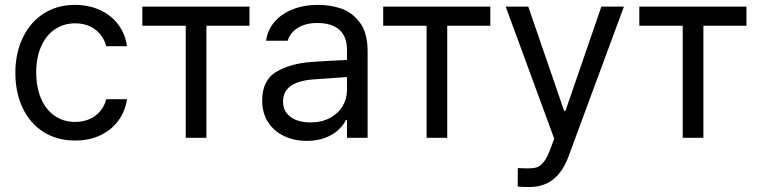

<svg xmlns="http://www.w3.org/2000/svg" viewBox="-20 -557 3073 776"><path d="M42.1 -262.4Q42.1 -342.5 72.2 -405Q102.2 -467.5 156.8 -502.4Q211.3 -537.3 282.5 -537.3Q338.1 -537.3 383.8 -516.6Q429.6 -495.9 458 -457.7Q486.5 -419.5 493.1 -370.2H409.5Q403 -395.4 386.6 -416.6Q370.2 -437.8 344.1 -450.3Q318 -462.7 283.8 -462.7Q236.9 -462.7 201.3 -438.2Q165.7 -413.7 146.1 -369Q126.4 -324.2 126.4 -265.2Q126.4 -204.8 145.7 -159.4Q165.1 -114 200.6 -89.1Q236.2 -64.2 283.8 -64.2Q315.3 -64.2 341 -75.3Q366.7 -86.3 384.3 -106.9Q401.9 -127.4 409.5 -156.1H493.1Q486.5 -108.4 459.1 -70.4Q431.6 -32.5 386.6 -10.7Q341.5 11 283.8 11Q210.3 11 155.6 -23.8Q100.8 -58.7 71.5 -120.9Q42.1 -183 42.1 -262.4Z M555.2 -530.4H988.3V-453H814.2V0H730.7V-453H555.2Z M1249 -236.2Q1189.2 -232.4 1156.6 -210.5Q1124 -188.5 1124 -146.4Q1124 -119.1 1138.1 -100.3Q1152.3 -81.5 1177.1 -71.8Q1202 -62.2 1234.5 -62.2Q1280.4 -62.2 1314.1 -80.5Q1347.7 -98.8 1365 -128.5Q1382.3 -158.1 1382.3 -192V-357.7Q1382.3 -391.6 1368.8 -415.4Q1355.3 -439.2 1328.6 -451.7Q1301.8 -464.1 1262.1 -464.1Q1229.6 -464.1 1205.1 -454.8Q1180.6 -445.4 1164.7 -429.4Q1148.8 -413.3 1142.6 -392.3H1055.6Q1060.8 -434.7 1088.6 -467.7Q1116.4 -500.7 1162.3 -519Q1208.2 -537.3 1266.2 -537.3Q1311.8 -537.3 1356 -523.5Q1400.2 -509.7 1433 -467.9Q1465.8 -426.1 1465.8 -349.4V0H1382.3V-71.8H1378.1Q1368.1 -51.5 1348.2 -32.6Q1328.4 -13.8 1295.9 -0.7Q1263.5 12.4 1220.6 12.4Q1169.9 12.4 1128.6 -6.9Q1087.4 -26.2 1063.5 -63.2Q1039.7 -100.1 1039.7 -150.6Q1039.7 -232.4 1096 -266.2Q1152.3 -300.1 1238.6 -306.6Q1263.8 -308.4 1296.4 -310.3Q1329.1 -312.2 1358.8 -313.5Q1379.5 -314.9 1387.8 -314.9L1389.2 -245.9Q1369.1 -244.8 1325.8 -241.7Q1282.5 -238.6 1249 -236.2Z M1528.7 -530.4H1961.7V-453H1787.6V0H1704.1V-453H1528.7Z M2072.2 196.8 2072.9 122.2Q2076 122.2 2079.6 122.6Q2083.2 122.9 2087.4 122.9Q2100.5 123.3 2113.6 123.6Q2135 123.6 2149.2 119.5Q2163.3 115.3 2177.3 97.9Q2191.3 80.5 2204.8 44.2L2220 3.5L2023.8 -530.4H2115L2260 -109.1H2265.5L2410.6 -530.4H2501.7L2277.3 76.7Q2254.1 138.5 2215 168.7Q2175.8 198.9 2119.1 198.9Q2088.7 198.9 2072.2 196.8Z M2563.9 -530.4H2996.9V-453H2822.9V0H2739.3V-453H2563.9Z"/></svg>

Font: Pretendard Variable
Style: Regular
Weight: 400
Designer: Base glyphs from Inter by Rasmus Andersson; Hangul glyphs from Noto Sans CJK(Source Han Sans) by Jang Soo-young and Kang
Foundry: Kil Hyung-jin
Version: Version 1.100;FEAKit 1.0